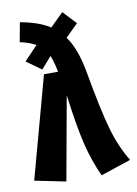

<svg xmlns="http://www.w3.org/2000/svg" viewBox="-88 -828 642 901"><g transform="rotate(-10 233.0 -377.0)"><path d="M466 -32 322 16Q287 -60 266.5 -144.5Q246 -229 226 -382L154 16L6 -14L138 -498H205Q196 -546 183 -577L134 -521L63 -572L127 -639Q101 -655 52 -666L69 -758Q158 -742 210 -708L273 -770L332 -707L272 -648Q315 -591 336 -478Q370 -285 396.5 -193.5Q423 -102 466 -32Z"/></g></svg>

Font: Fira Sans Extra Condensed
Style: Bold
Weight: 700
Width: 1
Designer: Carrois Corporate & Edenspiekermann AG
Foundry: Carrois Corporate GbR & Edenspiekermann AG
Version: Version 4.203